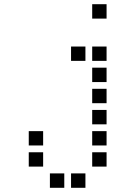

<svg xmlns="http://www.w3.org/2000/svg" viewBox="-20 -704 640 908"><path d="M417 -684Q416 -684 416 -684Q416 -684 416 -683V-617Q416 -616 416 -616Q416 -616 417 -616H483Q484 -616 484 -616Q484 -616 484 -617V-683Q484 -684 484 -684Q484 -684 483 -684ZM317 -484Q316 -484 316 -484Q316 -484 316 -483V-417Q316 -416 316 -416Q316 -416 317 -416H383Q384 -416 384 -416Q384 -416 384 -417V-483Q384 -484 384 -484Q384 -484 383 -484ZM417 -484Q416 -484 416 -484Q416 -484 416 -483V-417Q416 -416 416 -416Q416 -416 417 -416H483Q484 -416 484 -416Q484 -416 484 -417V-483Q484 -484 484 -484Q484 -484 483 -484ZM417 -384Q416 -384 416 -384Q416 -384 416 -383V-317Q416 -316 416 -316Q416 -316 417 -316H483Q484 -316 484 -316Q484 -316 484 -317V-383Q484 -384 484 -384Q484 -384 483 -384ZM417 -284Q416 -284 416 -284Q416 -284 416 -283V-217Q416 -216 416 -216Q416 -216 417 -216H483Q484 -216 484 -216Q484 -216 484 -217V-283Q484 -284 484 -284Q484 -284 483 -284ZM417 -184Q416 -184 416 -184Q416 -184 416 -183V-117Q416 -116 416 -116Q416 -116 417 -116H483Q484 -116 484 -116Q484 -116 484 -117V-183Q484 -184 484 -184Q484 -184 483 -184ZM117 -84Q116 -84 116 -84Q116 -84 116 -83V-17Q116 -16 116 -16Q116 -16 117 -16H183Q184 -16 184 -16Q184 -16 184 -17V-83Q184 -84 184 -84Q184 -84 183 -84ZM417 -84Q416 -84 416 -84Q416 -84 416 -83V-17Q416 -16 416 -16Q416 -16 417 -16H483Q484 -16 484 -16Q484 -16 484 -17V-83Q484 -84 484 -84Q484 -84 483 -84ZM117 16Q116 16 116 16Q116 16 116 17V83Q116 84 116 84Q116 84 117 84H183Q184 84 184 84Q184 84 184 83V17Q184 16 184 16Q184 16 183 16ZM417 16Q416 16 416 16Q416 16 416 17V83Q416 84 416 84Q416 84 417 84H483Q484 84 484 84Q484 84 484 83V17Q484 16 484 16Q484 16 483 16ZM217 116Q216 116 216 116Q216 116 216 117V183Q216 184 216 184Q216 184 217 184H283Q284 184 284 184Q284 184 284 183V117Q284 116 284 116Q284 116 283 116ZM317 116Q316 116 316 116Q316 116 316 117V183Q316 184 316 184Q316 184 317 184H383Q384 184 384 184Q384 184 384 183V117Q384 116 384 116Q384 116 383 116Z"/></svg>

Font: Doto SemiBold
Style: Regular
Weight: 600
Monospace: yes
Version: Version 1.000